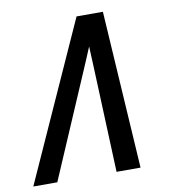

<svg xmlns="http://www.w3.org/2000/svg" viewBox="-93 -737 720 804"><g transform="rotate(-10 267.0 -335.0)"><path d="M-16 0 286 -670H398L440 0H338L320 -447Q319 -469 318 -491.5Q317 -514 316 -537Q307 -514 297 -491.5Q287 -469 278 -447L86 0Z"/></g></svg>

Font: Lode Dark
Style: Bold Italic
Weight: 700
Italic angle: -11°
Monospace: yes
Designer: Belleve Invis
Foundry: Belleve Invis
Version: Version 29.2.0; ttfautohint (v1.8.3)